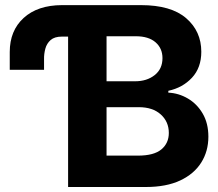

<svg xmlns="http://www.w3.org/2000/svg" viewBox="-20 -748 874 768"><path d="M252.4 0V-601.6H227.5Q198.2 -601.6 182.6 -587.9Q167 -574.2 161.4 -553.5Q155.8 -532.7 156.2 -511.2V-468.8H19V-540Q19 -625.5 74.7 -676.3Q130.4 -727.1 227.5 -727.5H543.9Q664.1 -727.5 724.6 -675.3Q785.2 -623 785.2 -541Q785.2 -477.1 747.8 -437Q710.4 -397 653.3 -384.8V-377.4Q694.8 -375.5 731.4 -354Q768.1 -332.5 790.8 -293.7Q813.5 -254.9 813.5 -201.2Q813.5 -143.1 784.9 -97.7Q756.3 -52.2 700.7 -26.1Q645 0 563.5 0ZM406.2 -422.9H520.5Q567.4 -422.9 598.6 -447.5Q629.9 -472.2 629.9 -515.6Q629.9 -554.7 602.1 -578.9Q574.2 -603 523.4 -603H406.2ZM406.2 -125.5H531.7Q595.7 -125.5 625.5 -150.4Q655.3 -175.3 655.3 -216.3Q655.3 -261.2 623 -290.3Q590.8 -319.3 535.2 -319.3H406.2Z"/></svg>

Font: Inter Tight
Style: Bold
Weight: 700
Designer: Rasmus Andersson
Foundry: rsms
Version: Version 3.004; ttfautohint (v1.8.4.7-5d5b)